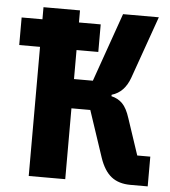

<svg xmlns="http://www.w3.org/2000/svg" viewBox="-51 -744 702 791"><g transform="rotate(5 300.0 -349.0)"><path d="M97 -534H11V-648H97V-698H248V-648H338V-534H248V-414H326L426 -698H574L483 -441Q472 -410 453.5 -390.5Q435 -371 408 -363V-357Q435 -351 453.5 -332.5Q472 -314 485 -273L535 -123H589V0H518Q469 0 438.5 -24Q408 -48 390 -101L326 -293H248V0H97Z"/></g></svg>

Font: Lilex
Style: Regular
Weight: 400
Monospace: yes
Designer: Mike Abbink, Paul van der Laan, Pieter van Rosmalen, Mikhael Khrustik
Foundry: Mikhael Khrustik
Version: Version 2.510